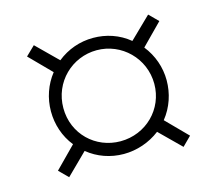

<svg xmlns="http://www.w3.org/2000/svg" viewBox="-73 -667 712 628"><g transform="rotate(-15 283.0 -353.0)"><path d="M87 -353C87 -309 101 -266 129 -231L59 -160L89 -130L160 -200C194 -172 237 -157 282 -157C326 -157 370 -172 405 -199L476 -129L506 -159L436 -230C465 -266 479 -310 479 -354C479 -398 464 -441 436 -476L506 -547L476 -577L404 -507C369 -536 326 -550 282 -550C237 -550 195 -535 160 -507L89 -577L58 -547L129 -475C102 -441 87 -398 87 -353ZM129 -353C129 -441 199 -508 283 -508C367 -508 437 -440 437 -353C437 -268 369 -200 282 -200C198 -200 129 -265 129 -353Z"/></g></svg>

Font: Noto Sans SemiCondensed Light
Style: Regular
Weight: 300
Width: 4
Designer: Monotype Design Team
Foundry: Monotype Imaging Inc.
Version: Version 2.013